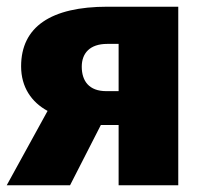

<svg xmlns="http://www.w3.org/2000/svg" viewBox="-26 -553 604 573"><path d="M295 -533C126 -533 37 -473 37 -355C37 -293 68 -248 116 -222L-6 0H183L275 -180H328V0H506V-533ZM291 -281C240 -281 218 -311 218 -354C218 -394 242 -422 294 -422H328V-281Z"/></svg>

Font: Fira Sans ExtraBold
Style: Regular
Weight: 800
Designer: bBox Type GmbH & Carrois Corporate GbR & Edenspiekermann AG
Foundry: bBox Type GmbH & Carrois Corporate GbR & Edenspiekermann AG
Version: Version 4.300;PS 004.300;hotconv 1.0.88;makeotf.lib2.5.64775